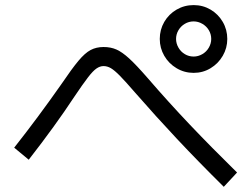

<svg xmlns="http://www.w3.org/2000/svg" viewBox="-20 -762 978 747"><path d="M601.6 -610.4Q601.6 -646.5 619.1 -676.8Q636.7 -707 667 -724.6Q697.3 -742.2 733.4 -742.2Q769.5 -742.2 799.3 -724.6Q829.1 -707 846.7 -676.8Q864.3 -646.5 864.3 -610.4Q864.3 -575.2 846.7 -544.9Q829.1 -514.6 799.3 -496.6Q769.5 -478.5 733.4 -478.5Q697.3 -478.5 667 -496.6Q636.7 -514.6 619.1 -544.9Q601.6 -575.2 601.6 -610.4ZM801.8 -610.4Q801.8 -628.9 792.5 -644.5Q783.2 -660.2 767.1 -669.4Q751 -678.7 733.4 -678.7Q714.8 -678.7 699.2 -669.4Q683.6 -660.2 674.3 -644.5Q665 -628.9 665 -610.4Q665 -592.8 674.3 -576.7Q683.6 -560.5 699.2 -551.3Q714.8 -542 733.4 -542Q751 -542 767.1 -551.3Q783.2 -560.5 792.5 -576.7Q801.8 -592.8 801.8 -610.4ZM505.9 -401.4Q468.8 -444.3 447.3 -466.3Q425.8 -488.3 411.6 -496.6Q397.5 -504.9 382.8 -504.9Q369.1 -504.9 355.5 -495.6Q341.8 -486.3 322.3 -460.9Q302.7 -435.5 268.6 -384.8Q195.3 -273.4 91.8 -140.6L35.2 -187.5Q127 -303.7 218.8 -434.6Q259.8 -495.1 285.2 -525.4Q310.5 -555.7 332.5 -567.4Q354.5 -579.1 382.8 -579.1Q411.1 -579.1 433.1 -569.3Q455.1 -559.6 482.4 -534.7Q509.8 -509.8 555.7 -457Q635.7 -364.3 719.2 -276.4Q802.7 -188.5 902.3 -90.8L850.6 -35.2Q750 -134.8 668.5 -221.7Q586.9 -308.6 505.9 -401.4Z"/></svg>

Font: WEMIX Pretendard Variable
Style: Regular
Weight: 400
Designer: Base glyphs from Inter by Rasmus Andersson; Hangeul glyphs from Noto Sans CJK(Source Han Sans) by Jang Soo-young and Kan
Foundry: Kil Hyung-jin
Version: Version 1.000;Glyphs 3.2 (3208)